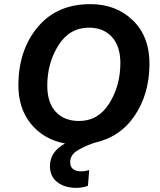

<svg xmlns="http://www.w3.org/2000/svg" viewBox="-20 -690 776 930"><path d="M418 -670Q543 -670 624.5 -590.5Q706 -511 704 -374Q702 -232 631.5 -128.5Q561 -25 436 2Q379 22 349.5 42.5Q320 63 320 96Q320 140 376 140Q390 140 412 134L406 210Q380 220 348 220Q295 220 258.5 193Q222 166 222 114Q222 45 295 5Q192 -14 129.5 -90.5Q67 -167 69 -286Q72 -452 164.5 -561Q257 -670 418 -670ZM363 -104Q456 -104 509.5 -189.5Q563 -275 563 -385Q563 -466 522 -511Q481 -556 411 -556Q317 -556 263 -470.5Q209 -385 209 -275Q209 -193 250 -148.5Q291 -104 363 -104Z"/></svg>

Font: Elaine Sans SemiBold
Style: Italic
Weight: 600
Italic angle: -13°
Designer: Wei Huang
Foundry: Wei Huang
Version: Version 2.001;December 24, 2019;FontCreator 12.0.0.2547 64-b